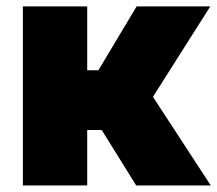

<svg xmlns="http://www.w3.org/2000/svg" viewBox="-20 -565 662 585"><path d="M49.7 0V-545.5H245.7V-350.9H279.8L396.3 -545.5H620.7L446 -269.9L622.2 0H394.9L289.8 -169H245.7V0Z"/></svg>

Font: Inter UI Black
Style: Regular
Weight: 900
Designer: Rasmus Andersson
Foundry: rsms
Version: 3.2;8d6f07862